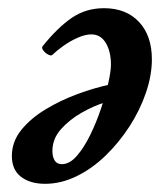

<svg xmlns="http://www.w3.org/2000/svg" viewBox="-20 -436 394 469"><path d="M90 13Q54 13 31.5 -4Q9 -21 9 -55Q9 -90 32 -118.5Q55 -147 91.5 -169Q128 -191 170 -206.5Q212 -222 251 -230L237 -186Q210 -178 180 -161Q150 -144 129 -120.5Q108 -97 108 -67Q108 -53 113.5 -44Q119 -35 131 -35Q150 -35 167.5 -55Q185 -75 200 -105.5Q215 -136 226.5 -170Q238 -204 244.5 -233Q251 -262 251 -278Q251 -310 238.5 -331Q226 -352 203 -352Q188 -352 169 -343.5Q150 -335 133.5 -323Q117 -311 108 -302Q105 -299 98 -302.5Q91 -306 86 -312.5Q81 -319 84 -323Q121 -369 155.5 -392.5Q190 -416 234 -416Q288 -416 319.5 -382.5Q351 -349 351 -291Q351 -252 336.5 -209.5Q322 -167 296.5 -127.5Q271 -88 238 -56Q205 -24 167 -5.5Q129 13 90 13Z"/></svg>

Font: Junicode VF
Style: Italic
Weight: 400
Italic angle: -11°
Designer: Peter S. Baker
Version: Version 2.209